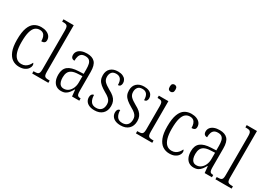

<svg xmlns="http://www.w3.org/2000/svg" viewBox="-4 -1541 3229 2332"><g transform="rotate(30 1610.5 -375.0)"><path d="M233 10Q180 10 138.5 -17.5Q97 -45 73 -105Q49 -165 49 -264Q49 -371 72.5 -432.5Q96 -494 137 -519Q178 -544 230 -544Q272 -544 303.5 -531Q335 -518 352.5 -495Q370 -472 370 -440Q370 -423 363.5 -413Q357 -403 344.5 -398.5Q332 -394 314 -394Q314 -426 306 -451.5Q298 -477 279.5 -491.5Q261 -506 230 -506Q194 -506 167.5 -484.5Q141 -463 126 -410.5Q111 -358 111 -265Q111 -187 126 -135.5Q141 -84 170 -58.5Q199 -33 241 -33Q272 -33 295 -45.5Q318 -58 334 -78Q350 -98 359 -119Q365 -114 368 -106.5Q371 -99 371 -86Q371 -67 356 -44Q341 -21 310.5 -5.5Q280 10 233 10Z M414 0V-32H425Q452 -32 468 -36.5Q484 -41 490.5 -56.5Q497 -72 497 -105V-656Q497 -689 489.5 -704.5Q482 -720 467 -724Q452 -728 429 -728H414V-760H558V-105Q558 -72 564.5 -56.5Q571 -41 587 -36.5Q603 -32 630 -32H641V0Z M821 10Q785 10 756.5 -7Q728 -24 711.5 -59.5Q695 -95 695 -148Q695 -227 742.5 -264.5Q790 -302 888 -306L958 -309V-372Q958 -415 951 -444.5Q944 -474 925 -490Q906 -506 870 -506Q836 -506 817 -492.5Q798 -479 789.5 -453.5Q781 -428 781 -391Q756 -391 743 -404.5Q730 -418 730 -445Q730 -474 747 -496.5Q764 -519 796.5 -531.5Q829 -544 873 -544Q947 -544 983.5 -504.5Q1020 -465 1020 -372V-110Q1020 -77 1024.5 -60.5Q1029 -44 1040.5 -38Q1052 -32 1072 -32H1075V0H973L964 -91H959Q944 -63 926 -40Q908 -17 883.5 -3.5Q859 10 821 10ZM836 -31Q873 -31 900.5 -52.5Q928 -74 943.5 -109.5Q959 -145 959 -188V-277L899 -274Q847 -272 815.5 -256.5Q784 -241 771 -213Q758 -185 758 -145Q758 -111 766 -85.5Q774 -60 791.5 -45.5Q809 -31 836 -31Z M1291 10Q1245 10 1214.5 -4Q1184 -18 1169 -41.5Q1154 -65 1154 -94Q1154 -114 1160 -126.5Q1166 -139 1175.5 -144.5Q1185 -150 1195 -150Q1195 -95 1218 -60.5Q1241 -26 1293 -26Q1340 -26 1364.5 -53Q1389 -80 1389 -128Q1389 -152 1381 -170.5Q1373 -189 1353 -207Q1333 -225 1296 -245Q1249 -272 1221 -295.5Q1193 -319 1180 -346.5Q1167 -374 1167 -412Q1167 -474 1205 -508.5Q1243 -543 1307 -543Q1347 -543 1374.5 -530.5Q1402 -518 1415.5 -497Q1429 -476 1429 -451Q1429 -427 1418.5 -413Q1408 -399 1386 -399Q1386 -454 1365 -481Q1344 -508 1302 -508Q1259 -508 1239.5 -483.5Q1220 -459 1220 -421Q1220 -380 1245 -354Q1270 -328 1324 -298Q1368 -275 1393.5 -252Q1419 -229 1431 -201Q1443 -173 1443 -137Q1443 -68 1402 -29Q1361 10 1291 10Z M1658 10Q1612 10 1581.5 -4Q1551 -18 1536 -41.5Q1521 -65 1521 -94Q1521 -114 1527 -126.5Q1533 -139 1542.5 -144.5Q1552 -150 1562 -150Q1562 -95 1585 -60.5Q1608 -26 1660 -26Q1707 -26 1731.5 -53Q1756 -80 1756 -128Q1756 -152 1748 -170.5Q1740 -189 1720 -207Q1700 -225 1663 -245Q1616 -272 1588 -295.5Q1560 -319 1547 -346.5Q1534 -374 1534 -412Q1534 -474 1572 -508.5Q1610 -543 1674 -543Q1714 -543 1741.5 -530.5Q1769 -518 1782.5 -497Q1796 -476 1796 -451Q1796 -427 1785.5 -413Q1775 -399 1753 -399Q1753 -454 1732 -481Q1711 -508 1669 -508Q1626 -508 1606.5 -483.5Q1587 -459 1587 -421Q1587 -380 1612 -354Q1637 -328 1691 -298Q1735 -275 1760.5 -252Q1786 -229 1798 -201Q1810 -173 1810 -137Q1810 -68 1769 -29Q1728 10 1658 10Z M1869 0V-32H1885Q1910 -32 1925 -36.5Q1940 -41 1947 -56Q1954 -71 1954 -103V-431Q1954 -464 1947.5 -479.5Q1941 -495 1927.5 -499.5Q1914 -504 1889 -504H1881V-536H2015V-106Q2015 -73 2021.5 -57Q2028 -41 2043.5 -36.5Q2059 -32 2084 -32H2098V0ZM1980 -648Q1963 -648 1952 -659Q1941 -670 1941 -698Q1941 -726 1952 -737Q1963 -748 1980 -748Q1997 -748 2008.5 -737Q2020 -726 2020 -698Q2020 -670 2008.5 -659Q1997 -648 1980 -648Z M2340 10Q2287 10 2245.5 -17.5Q2204 -45 2180 -105Q2156 -165 2156 -264Q2156 -371 2179.5 -432.5Q2203 -494 2244 -519Q2285 -544 2337 -544Q2379 -544 2410.5 -531Q2442 -518 2459.5 -495Q2477 -472 2477 -440Q2477 -423 2470.5 -413Q2464 -403 2451.5 -398.5Q2439 -394 2421 -394Q2421 -426 2413 -451.5Q2405 -477 2386.5 -491.5Q2368 -506 2337 -506Q2301 -506 2274.5 -484.5Q2248 -463 2233 -410.5Q2218 -358 2218 -265Q2218 -187 2233 -135.5Q2248 -84 2277 -58.5Q2306 -33 2348 -33Q2379 -33 2402 -45.5Q2425 -58 2441 -78Q2457 -98 2466 -119Q2472 -114 2475 -106.5Q2478 -99 2478 -86Q2478 -67 2463 -44Q2448 -21 2417.5 -5.5Q2387 10 2340 10Z M2681 10Q2645 10 2616.5 -7Q2588 -24 2571.5 -59.5Q2555 -95 2555 -148Q2555 -227 2602.5 -264.5Q2650 -302 2748 -306L2818 -309V-372Q2818 -415 2811 -444.5Q2804 -474 2785 -490Q2766 -506 2730 -506Q2696 -506 2677 -492.5Q2658 -479 2649.5 -453.5Q2641 -428 2641 -391Q2616 -391 2603 -404.5Q2590 -418 2590 -445Q2590 -474 2607 -496.5Q2624 -519 2656.5 -531.5Q2689 -544 2733 -544Q2807 -544 2843.5 -504.5Q2880 -465 2880 -372V-110Q2880 -77 2884.5 -60.5Q2889 -44 2900.5 -38Q2912 -32 2932 -32H2935V0H2833L2824 -91H2819Q2804 -63 2786 -40Q2768 -17 2743.5 -3.5Q2719 10 2681 10ZM2696 -31Q2733 -31 2760.5 -52.5Q2788 -74 2803.5 -109.5Q2819 -145 2819 -188V-277L2759 -274Q2707 -272 2675.5 -256.5Q2644 -241 2631 -213Q2618 -185 2618 -145Q2618 -111 2626 -85.5Q2634 -60 2651.5 -45.5Q2669 -31 2696 -31Z M2984 0V-32H2995Q3022 -32 3038 -36.5Q3054 -41 3060.5 -56.5Q3067 -72 3067 -105V-656Q3067 -689 3059.5 -704.5Q3052 -720 3037 -724Q3022 -728 2999 -728H2984V-760H3128V-105Q3128 -72 3134.5 -56.5Q3141 -41 3157 -36.5Q3173 -32 3200 -32H3211V0Z"/></g></svg>

Font: Noto Serif Ethiopic Condensed Light
Style: Regular
Weight: 300
Width: 3
Designer: Monotype Design Team
Foundry: Monotype Imaging Inc.
Version: Version 2.102